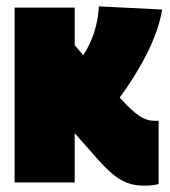

<svg xmlns="http://www.w3.org/2000/svg" viewBox="-20 -574 536 604"><path d="M432 10Q413 10 396 6Q379 2 362.5 -7Q346 -16 328.5 -31.5Q311 -47 291 -69L215 -155V0H26V-550H215V-432L336 -290Q371 -250 394 -229Q417 -208 433.5 -201Q450 -194 466 -194Q470 -194 473 -194Q476 -194 479 -194V5Q468 8 457 9Q446 10 432 10ZM322 -222 179 -320Q208 -353 228.5 -381Q249 -409 262 -436.5Q275 -464 282 -492.5Q289 -521 291 -554L490 -544Q484 -506 468.5 -465Q453 -424 430 -382Q407 -340 379.5 -299.5Q352 -259 322 -222Z"/></svg>

Font: Georama SemiCondensed Black
Style: Regular
Weight: 900
Width: 4
Designer: Jean-Baptiste Levee
Foundry: Production Type
Version: Version 1.001